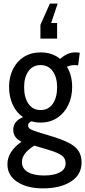

<svg xmlns="http://www.w3.org/2000/svg" viewBox="-20 -789 470 1059"><path d="M430 107Q430 175 371 212.5Q312 250 217 250Q130 250 75.5 214.5Q21 179 21 117Q21 80 42 48.5Q63 17 99 -7Q53 -29 53 -74Q53 -120 107 -143Q70 -168 50 -212Q30 -256 30 -309Q30 -363 51 -406.5Q72 -450 111.5 -475Q151 -500 204 -500Q268 -500 312 -464Q351 -500 395 -500Q408 -500 420 -498L411 -428Q401 -430 391 -430Q370 -430 349 -421Q378 -374 378 -309Q378 -255 357 -210.5Q336 -166 296.5 -139.5Q257 -113 204 -113Q176 -113 154 -120Q135 -112 135 -97Q135 -84 148 -76.5Q161 -69 194 -59L263 -38Q325 -19 360.5 -0.5Q396 18 413 43.5Q430 69 430 107ZM113 -308Q113 -251 137 -216.5Q161 -182 204 -182Q247 -182 271 -216.5Q295 -251 295 -308Q295 -362 271 -396Q247 -430 204 -430Q161 -430 137 -396.5Q113 -363 113 -308ZM342 112Q342 85 322 69.5Q302 54 249 38L169 14Q101 57 101 104Q101 141 133.5 160Q166 179 223 179Q277 179 309.5 162Q342 145 342 112ZM298 -769 262 -662H295V-576H203V-652L255 -769Z"/></svg>

Font: Cabin Condensed
Style: Regular
Weight: 400
Width: 3
Version: Version 2.001